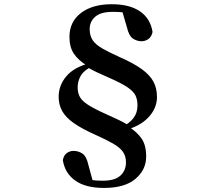

<svg xmlns="http://www.w3.org/2000/svg" viewBox="-20 -784 1040 927"><path d="M482.3 123.4Q393.2 123.4 343.2 87.8Q293.1 52.2 283.4 -11Q288.1 -35 303 -45.3Q317.9 -55.5 335 -55.5Q358.4 -55.5 378.2 -42.3Q397.9 -29.1 406.8 12.7L432 105.3L383.9 73.1Q401.3 81.8 422.5 85.1Q443.7 88.5 476.4 88.5Q534.8 88.5 561.5 63.7Q588.2 38.9 588.2 -0.1Q588.2 -30.2 573.6 -50.9Q559.1 -71.6 526.5 -90.5Q493.9 -109.3 440.8 -133.1Q375.2 -162.3 336.1 -189.8Q297 -217.4 280.1 -248.1Q263.2 -278.8 263.2 -316.2Q263.2 -372.6 301.1 -416.7Q339 -460.8 417.5 -480.3L421.9 -487.8L426.6 -464.9Q385.6 -445.1 370.2 -418.8Q354.9 -392.6 354.9 -362Q354.9 -335.7 365.6 -316Q376.3 -296.4 406.1 -277.3Q435.8 -258.3 492.5 -232.8Q530.1 -216.2 553.5 -204.8Q576.9 -193.4 603.2 -178V-171.1Q641.8 -146.4 663.8 -114.7Q685.7 -82.9 685.7 -27.8Q685.7 35.6 634.1 79.5Q582.4 123.4 482.3 123.4ZM519.6 -763.6Q605.8 -763.6 656.1 -729Q706.4 -694.5 716.6 -629.5Q711.2 -605.5 696.1 -595.2Q681.1 -584.9 663.2 -584.9Q640.8 -584.9 621.5 -598Q602.1 -611.1 592.5 -653.2L566.2 -743.4L616.9 -712.1Q598.5 -721.1 578.2 -723.9Q557.9 -726.8 525 -726.8Q466.8 -726.8 439.9 -703.4Q412.9 -679.9 412.9 -643.3Q412.9 -611.9 427.4 -590.1Q442 -568.3 474.4 -549.8Q506.9 -531.2 558.5 -508Q626.6 -478 665.5 -449.5Q704.4 -420.9 721.1 -389.3Q737.9 -357.6 737.9 -315.5Q737.9 -261.2 696.4 -217.2Q654.9 -173.2 579.9 -154.6L575.5 -151.1L569.4 -170.6Q607.8 -190.8 625.8 -215.8Q643.8 -240.8 643.8 -275.4Q643.8 -301.9 634.8 -321.8Q625.8 -341.7 596.8 -361.7Q567.8 -381.8 506.8 -408.5Q471.5 -424.1 449 -434.5Q426.6 -444.9 400.5 -459.9V-467.1Q358.3 -492.7 336.8 -524.5Q315.3 -556.4 315.3 -606Q315.3 -678.6 370.6 -721.1Q425.9 -763.6 519.6 -763.6Z"/></svg>

Font: Noto Serif TC
Style: Regular
Weight: 200
Designer: Ryoko NISHIZUKA 西塚涼子 (kana & ideographs); Frank Grießhammer (Latin, Greek & Cyrillic); Wenlong ZHANG 张文龙 (bopomofo); San
Foundry: Adobe
Version: Version 2.001;hotconv 1.1.0;makeotfexe 2.6.0